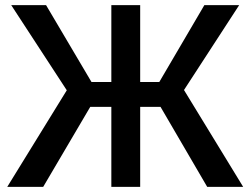

<svg xmlns="http://www.w3.org/2000/svg" viewBox="-20 -731 973 751"><path d="M790.5 0H931.2L699.7 -378.9L915.5 -710.9H779.3L603 -410.2H528.3V-710.9H415.5V-410.2H337.9L160.2 -710.9H23.9L241.2 -377.9L8.3 0H148.9L333 -313H415.5V0H528.3V-313H607.9Z"/></svg>

Font: Bert Sans Medium
Style: Regular
Weight: 500
Designer: Christian Robertson (Google), Cristiano Sobral
Foundry: Google, Cristiano Sobral
Version: Version 3.101